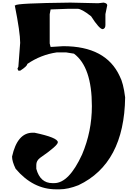

<svg xmlns="http://www.w3.org/2000/svg" viewBox="-20 -1422 1030 1454"><path d="M512.7 -1402.3 723.6 -1397.5 764.6 -1402.3Q792 -1397.5 792 -1381.8L778.3 -1314.5V-1232.4Q778.3 -1205.1 757.8 -1201.2Q732.4 -1201.2 669.9 -1298.8Q597.7 -1355.5 567.4 -1355.5H500L363.3 -1350.6L356.4 -1314.5V-1092.8L363.3 -1066.4L459 -1072.3Q782.2 -1072.3 886.7 -844.7Q914.1 -793.9 927.7 -684.6Q920.9 -183.6 574.2 -19.5Q495.1 11.7 431.6 11.7H404.3Q230.5 11.7 98.6 -143.6Q71.3 -199.2 71.3 -236.3Q111.3 -417 227.5 -417H241.2Q418 -379.9 418 -344.7Q418 -319.3 282.2 -225.6Q254.9 -204.1 254.9 -173.8V-143.6Q284.2 -35.2 377 -35.2H390.6Q502 -35.2 601.6 -252Q675.8 -426.8 675.8 -618.2Q675.8 -915 540 -1015.6L479.5 -1025.4H411.1Q289.1 -1007.8 186.5 -937.5Q186.5 -920.9 132.8 -886.7H119.1L112.3 -901.4L119.1 -917L132.8 -1097.7Q132.8 -1176.8 91.8 -1381.8H98.6Q98.6 -1397.5 512.7 -1402.3Z"/></svg>

Font: EG Dragon Caps 
Style: Regular
Weight: 400
Designer: Bill Roach / W.K. Roach
Version: Version 1.00 April 18, 2012, initial release